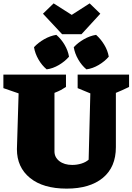

<svg xmlns="http://www.w3.org/2000/svg" viewBox="-34 -1101 783 1135"><path d="M360 14Q221 14 143.5 -49Q66 -112 66 -219L76 -549L-14 -580V-660H356V-587Q341 -577 326 -569Q311 -561 288 -552V-206Q288 -171 317 -148.5Q346 -126 393 -126Q421 -126 447 -134Q473 -142 490 -157L500 -549L425 -580V-660H729V-587Q708 -577 688.5 -568Q669 -559 651 -552V-231Q651 -113 574 -49.5Q497 14 360 14ZM496 -1081 559 -1020 448 -899H333L220 -1020L283 -1081L390 -1013ZM299 -895Q328 -870 348 -836Q368 -802 374 -766Q350 -738 314.5 -717Q279 -696 242 -691Q214 -714 193.5 -749.5Q173 -785 167 -822Q192 -849 227 -869Q262 -889 299 -895ZM534 -895Q562 -870 582.5 -836Q603 -802 609 -766Q585 -738 549.5 -717Q514 -696 477 -691Q449 -714 428.5 -749.5Q408 -785 402 -822Q427 -849 462 -869Q497 -889 534 -895Z"/></svg>

Font: Piazzolla SC Black
Style: Regular
Weight: 900
Designer: Juan Pablo del Peral
Foundry: Huerta Tipografica
Version: Version 1.330